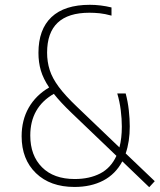

<svg xmlns="http://www.w3.org/2000/svg" viewBox="-20 -769 664 799"><path d="M290 9Q189 9 129.5 -48.5Q70 -106 70 -202Q70 -269 99.5 -320.8Q129 -372.5 184.5 -405Q160 -441.5 150 -475.5Q140 -509.5 140 -549Q140 -646.5 194.2 -697.8Q248.5 -749 354 -749Q398.5 -749 444 -738V-704Q416.5 -711.5 394.8 -713.8Q373 -716 352 -716Q176 -716 176 -550Q176 -511.5 186.8 -477.8Q197.5 -444 224.5 -407.5Q251.5 -371 301 -324L477 -155.5Q487 -193.5 487 -242Q487 -274.5 482.5 -310.5Q478 -346.5 468 -380H503Q512 -346.5 516 -310.5Q520 -274.5 520 -243Q520 -179.5 503 -130.5L624 -15L601 10L489 -97.5Q460.5 -44 409.5 -17.5Q358.5 9 290 9ZM106 -205Q106 -122 154.8 -73Q203.5 -24 291 -24Q352 -24 396.8 -47Q441.5 -70 464.5 -120.5L278 -299Q231.5 -343.5 204 -378.5Q106 -322 106 -205Z"/></svg>

Font: Encode Sans Condensed Thin
Style: Regular
Weight: 100
Width: 3
Designer: Multiple Designers
Foundry: Impallari Type
Version: Version 3.000; ttfautohint (v1.8.3) -l 8 -r 50 -G 200 -x 14 